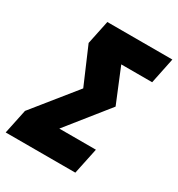

<svg xmlns="http://www.w3.org/2000/svg" viewBox="-199 -825 867 936"><g transform="rotate(30 235.0 -357.0)"><path d="M-28 0H364L395 -147H189L373 -377L294 -569H468L498 -714H132L104 -580L192 -375L1 -138Z"/></g></svg>

Font: Noto Sans UI Condensed Black
Style: Italic
Weight: 900
Width: 3
Italic angle: -192°
Designer: Monotype Design Team
Foundry: Monotype Imaging Inc.
Version: Version 1.901